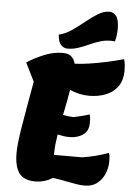

<svg xmlns="http://www.w3.org/2000/svg" viewBox="-65 -1034 768 1107"><g transform="rotate(5 319.5 -480.0)"><path d="M182 26Q115 26 87.5 -12.5Q60 -51 60 -129Q60 -179 76.5 -279.5Q93 -380 123 -546L70 -653Q117 -683 170 -704.5Q223 -726 276 -726Q310 -726 326.5 -710Q343 -694 349 -670Q384 -671 431 -678Q478 -685 530 -696Q582 -707 631 -721Q636 -702 637.5 -686Q639 -670 639 -656Q639 -599 613 -563Q587 -527 543.5 -510Q500 -493 448 -493Q392 -493 336 -517Q330 -483 323 -445.5Q316 -408 308 -370Q324 -367 339.5 -365Q355 -363 371 -363Q391 -367 416.5 -373.5Q442 -380 461 -386Q465 -373 465.5 -359.5Q466 -346 466 -338Q466 -290 433.5 -268Q401 -246 357 -246Q338 -246 321 -248.5Q304 -251 287 -255Q282 -225 279 -198Q276 -171 276 -136H438Q514 -147 591 -175Q595 -164 596 -152Q597 -140 597 -126Q597 -91 583 -56Q569 -21 540 2Q511 25 467 25Q444 25 420 21Q396 17 370 12Q351 8 329.5 4Q308 0 282 -3Q234 26 182 26ZM299 -753Q279 -753 262.5 -770Q246 -787 243 -829Q282 -838 318.5 -863.5Q355 -889 389.5 -917Q424 -945 457 -965.5Q490 -986 523 -986Q546 -986 562.5 -965.5Q579 -945 579 -891Q579 -874 576.5 -855Q574 -836 569 -818Q564 -819 557.5 -819.5Q551 -820 546 -820Q512 -820 481 -810Q450 -800 420.5 -786.5Q391 -773 361 -763Q331 -753 299 -753Z"/></g></svg>

Font: Lemon
Style: Regular
Weight: 400
Designer: Eduardo Rodriguez Tunni
Foundry: Eduardo Rodriguez Tunni
Version: Version 1.003; ttfautohint (v1.8.4.7-5d5b);gftools[0.9.24]